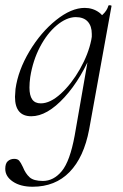

<svg xmlns="http://www.w3.org/2000/svg" viewBox="-38 -429 467 730"><path d="M-18 213Q-18 192 -8 183.5Q2 175 16 175Q29 175 35 182Q41 189 49 206Q59 231 74.5 245Q90 259 125 259Q166 259 197 221.5Q228 184 246 86L301 -229L318 -246Q273 -131 207 -59Q141 13 81 13Q19 13 19 -61Q19 -69 21 -91Q31 -162 74 -234Q117 -306 175 -352.5Q233 -399 284 -399Q315 -399 339 -381.5Q363 -364 366 -330L323 -357Q337 -359 353 -374Q369 -389 374 -407Q375 -410 381 -409Q387 -408 386 -406L301 63Q281 169 226.5 225Q172 281 86 281Q40 281 11 261.5Q-18 242 -18 213ZM309 -277Q312 -290 311 -300Q311 -330 295.5 -347Q280 -364 249 -364Q214 -363 177.5 -332.5Q141 -302 114 -250.5Q87 -199 77 -136Q74 -114 74 -96Q74 -66 84.5 -51Q95 -36 117 -36Q153 -36 193.5 -73Q234 -110 266 -166.5Q298 -223 309 -277Z"/></svg>

Font: Cormorant Infant
Style: Italic
Weight: 400
Italic angle: -10°
Designer: Christian Thalmann (Catharsis Fonts)
Foundry: Catharsis Fonts
Version: Version 4.000